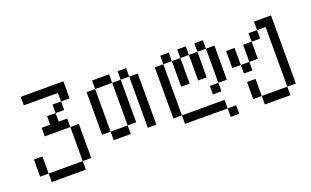

<svg xmlns="http://www.w3.org/2000/svg" viewBox="-72 -849 2144 1323"><g transform="rotate(-20 1000.0 -187.5)"><path d="M125 62.5V125H375V62.5ZM125 62.5Q125 62.5 125 -62.5H62.5Q62.5 -62.5 62.5 62.5ZM375 62.5H437.5Q437.5 62.5 437.5 -187.5H375Q375 -187.5 375 62.5ZM375 -187.5V-250H312.5V-312.5H250V-250H187.5V-187.5ZM312.5 -312.5H375V-375H312.5ZM375 -375H437.5Q437.5 -375 437.5 -500H125V-437.5H375Z M625 -62.5V0H750V-62.5ZM625 -62.5V-375H562.5V-62.5ZM750 -62.5H812.5V-375H750ZM875 -375Q875 -375 875 0H937.5Q937.5 0 937.5 -375ZM625 -375H750V-437.5H625ZM812.5 -375H875V-437.5H812.5Z M1500 125V62.5H1437.5V125ZM1437.5 62.5V0H1125V62.5ZM1125 0Q1125 0 1125 -375H1062.5Q1062.5 -375 1062.5 0ZM1437.5 -125H1375V-62.5H1437.5ZM1437.5 -125H1500Q1500 -125 1500 -375H1437.5Q1437.5 -375 1437.5 -125ZM1187.5 -375V-187.5H1250V-375ZM1312.5 -375V-187.5H1375V-375ZM1125 -375H1187.5V-437.5H1125ZM1250 -375H1312.5V-437.5H1250ZM1375 -375H1437.5V-437.5H1375Z M1687.5 62.5V125H1875V62.5ZM1687.5 62.5Q1687.5 62.5 1687.5 -62.5H1625Q1625 -62.5 1625 62.5ZM1875 62.5H1937.5Q1937.5 62.5 1937.5 -437.5H1812.5V-375H1750V-312.5H1687.5Q1687.5 -312.5 1687.5 -187.5H1625V-125H1687.5V-187.5H1750Q1750 -187.5 1750 -312.5H1812.5V-375H1875ZM1625 -187.5Q1625 -187.5 1625 -312.5H1562.5Q1562.5 -312.5 1562.5 -187.5Z"/></g></svg>

Font: Unifont
Style: Regular
Weight: 500
Version: Version 15.1.04